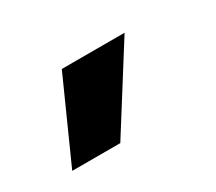

<svg xmlns="http://www.w3.org/2000/svg" viewBox="-50 -850 382 339"><g transform="rotate(-30 141.5 -680.5)"><path d="M118 -598H20L94 -763H222Z"/></g></svg>

Font: Bricolage Grotesque 12pt SemiBold
Style: Regular
Weight: 600
Designer: Mathieu Triay
Foundry: Atelier Triay
Version: Version 1.001; ttfautohint (v1.8.4.7-5d5b);gftools[0.9.33.de